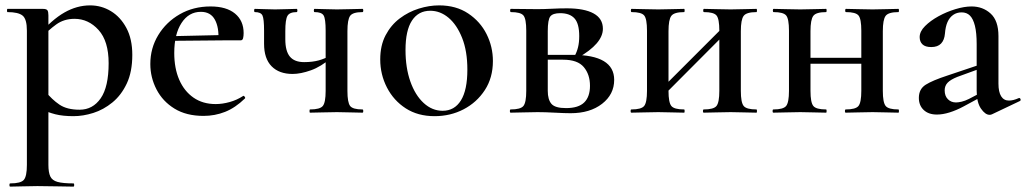

<svg xmlns="http://www.w3.org/2000/svg" viewBox="-20 -419 3816 714"><path d="M18 275Q15 275 15 269Q15 263 18 263Q57 263 68.5 250Q80 237 80 194V-305Q80 -348 64 -361Q48 -374 8 -374Q6 -374 6 -380Q6 -386 8 -386Q26 -386 50.5 -386Q75 -386 98.5 -386Q122 -386 139 -386Q153 -386 156.5 -380.5Q160 -375 160 -362V194Q160 222 167 237Q174 252 194 257.5Q214 263 253 263Q256 263 256 269Q256 275 253 275Q226 275 191.5 274Q157 273 119 273Q91 273 64.5 274Q38 275 18 275ZM253 13Q214 13 186 6Q158 -1 121 -18L149 -79Q173 -49 201 -30Q229 -11 276 -11Q325 -11 354.5 -53.5Q384 -96 384 -184Q384 -266 346.5 -307.5Q309 -349 257 -349Q218 -349 189 -328Q160 -307 132 -277L122 -287Q173 -346 219.5 -372.5Q266 -399 315 -399Q357 -399 392.5 -377.5Q428 -356 450 -315Q472 -274 472 -215Q472 -152 451.5 -108.5Q431 -65 398 -38Q365 -11 327 1Q289 13 253 13Z M737 12Q673 12 629 -15Q585 -42 562 -86.5Q539 -131 539 -181Q539 -240 568.5 -288.5Q598 -337 648.5 -366Q699 -395 763 -395Q822 -395 854 -368.5Q886 -342 886 -296Q886 -285 884 -277Q882 -269 875 -269H792Q795 -317 779 -346Q763 -375 727 -375Q682 -375 655 -333.5Q628 -292 628 -222Q628 -165 646.5 -122.5Q665 -80 699.5 -56Q734 -32 782 -32Q807 -32 834 -39.5Q861 -47 884 -62Q886 -64 889.5 -60Q893 -56 891 -53Q855 -18 817 -3Q779 12 737 12ZM599 -267 598 -284 820 -289V-269Z M1191 -81V-305Q1191 -349 1183.5 -361.5Q1176 -374 1150 -374Q1147 -374 1147 -380Q1147 -386 1150 -386Q1167 -386 1189 -385Q1211 -384 1233 -384Q1258 -384 1283.5 -385Q1309 -386 1328 -386Q1331 -386 1331 -380Q1331 -374 1328 -374Q1292 -374 1282 -360Q1272 -346 1272 -303V-81Q1272 -38 1282 -25Q1292 -12 1328 -12Q1331 -12 1331 -6Q1331 0 1328 0Q1308 0 1283 -1Q1258 -2 1233 -2Q1205 -2 1179 -1Q1153 0 1133 0Q1131 0 1131 -6Q1131 -12 1133 -12Q1170 -12 1180.5 -25Q1191 -38 1191 -81ZM1041 -303Q1041 -294 1041 -287Q1041 -280 1041 -273Q1041 -229 1058 -208.5Q1075 -188 1111 -188Q1142 -188 1165.5 -194.5Q1189 -201 1209 -213L1212 -204Q1174 -171 1136 -157.5Q1098 -144 1068 -144Q1018 -144 990 -172.5Q962 -201 962 -256V-305Q962 -349 956 -361.5Q950 -374 928 -374Q925 -374 925 -380Q925 -386 928 -386Q944 -386 963 -385Q982 -384 1003 -384Q1024 -384 1045.5 -385Q1067 -386 1083 -386Q1086 -386 1086 -380Q1086 -374 1083 -374Q1057 -374 1049 -360Q1041 -346 1041 -303Z M1596 13Q1534 13 1489 -16Q1444 -45 1419 -93.5Q1394 -142 1394 -198Q1394 -250 1414 -288Q1434 -326 1466.5 -350.5Q1499 -375 1537.5 -387Q1576 -399 1613 -399Q1676 -399 1721 -369Q1766 -339 1789.5 -292Q1813 -245 1813 -192Q1813 -130 1783 -84Q1753 -38 1704 -12.5Q1655 13 1596 13ZM1626 -7Q1670 -7 1694 -45.5Q1718 -84 1718 -160Q1718 -229 1698.5 -278Q1679 -327 1648 -353Q1617 -379 1580 -379Q1536 -379 1512 -342.5Q1488 -306 1488 -233Q1488 -167 1506 -116Q1524 -65 1555.5 -36Q1587 -7 1626 -7Z M1979 -385Q2003 -385 2032 -386.5Q2061 -388 2088 -388Q2153 -388 2187.5 -369Q2222 -350 2222 -312Q2222 -257 2129 -204L2117 -211Q2125 -225 2129.5 -243Q2134 -261 2134 -285Q2134 -331 2116.5 -350.5Q2099 -370 2063 -370Q2036 -370 2026.5 -358Q2017 -346 2017 -303V-81Q2017 -49 2030.5 -33Q2044 -17 2085 -17Q2131 -17 2152.5 -38Q2174 -59 2174 -100Q2174 -142 2151 -169.5Q2128 -197 2074 -197H1983L1982 -215H2109Q2264 -215 2264 -122Q2264 -68 2219 -33Q2174 2 2102 2Q2080 2 2043.5 0Q2007 -2 1979 -2Q1952 -2 1926 -1Q1900 0 1879 0Q1876 0 1876 -6Q1876 -12 1879 -12Q1916 -12 1926.5 -25Q1937 -38 1937 -81V-305Q1937 -349 1926.5 -361.5Q1916 -374 1880 -374Q1877 -374 1877 -380Q1877 -386 1880 -386Q1900 -386 1926 -385.5Q1952 -385 1979 -385Z M2424 -40 2408 -57 2679 -328 2695 -312ZM2386 -81V-305Q2386 -349 2375.5 -361.5Q2365 -374 2329 -374Q2326 -374 2326 -380Q2326 -386 2329 -386Q2349 -386 2374.5 -385Q2400 -384 2428 -384Q2454 -384 2479 -385Q2504 -386 2524 -386Q2526 -386 2526 -380Q2526 -374 2524 -374Q2487 -374 2476.5 -360Q2466 -346 2466 -303V-81Q2466 -38 2476.5 -25Q2487 -12 2524 -12Q2526 -12 2526 -6Q2526 0 2524 0Q2503 0 2478.5 -1Q2454 -2 2428 -2Q2400 -2 2374.5 -1Q2349 0 2328 0Q2325 0 2325 -6Q2325 -12 2328 -12Q2365 -12 2375.5 -25Q2386 -38 2386 -81ZM2655 -81V-305Q2655 -349 2644.5 -361.5Q2634 -374 2598 -374Q2595 -374 2595 -380Q2595 -386 2598 -386Q2618 -386 2643.5 -385Q2669 -384 2697 -384Q2723 -384 2748 -385Q2773 -386 2793 -386Q2795 -386 2795 -380Q2795 -374 2793 -374Q2756 -374 2745.5 -360Q2735 -346 2735 -303V-81Q2735 -38 2745.5 -25Q2756 -12 2793 -12Q2795 -12 2795 -6Q2795 0 2793 0Q2772 0 2747.5 -1Q2723 -2 2697 -2Q2669 -2 2643 -1Q2617 0 2597 0Q2594 0 2594 -6Q2594 -12 2597 -12Q2634 -12 2644.5 -25Q2655 -38 2655 -81Z M2953 -182V-204H3222V-182ZM2914 -81V-305Q2914 -349 2903.5 -361.5Q2893 -374 2857 -374Q2854 -374 2854 -380Q2854 -386 2857 -386Q2877 -386 2902.5 -385Q2928 -384 2956 -384Q2982 -384 3007 -385Q3032 -386 3052 -386Q3054 -386 3054 -380Q3054 -374 3052 -374Q3015 -374 3004.5 -360Q2994 -346 2994 -303V-81Q2994 -38 3004.5 -25Q3015 -12 3052 -12Q3054 -12 3054 -6Q3054 0 3052 0Q3031 0 3006.5 -1Q2982 -2 2956 -2Q2928 -2 2902.5 -1Q2877 0 2856 0Q2853 0 2853 -6Q2853 -12 2856 -12Q2893 -12 2903.5 -25Q2914 -38 2914 -81ZM3183 -81V-305Q3183 -349 3172.5 -361.5Q3162 -374 3126 -374Q3123 -374 3123 -380Q3123 -386 3126 -386Q3146 -386 3171.5 -385Q3197 -384 3225 -384Q3251 -384 3276 -385Q3301 -386 3321 -386Q3323 -386 3323 -380Q3323 -374 3321 -374Q3284 -374 3273.5 -360Q3263 -346 3263 -303V-81Q3263 -38 3273.5 -25Q3284 -12 3321 -12Q3323 -12 3323 -6Q3323 0 3321 0Q3300 0 3275.5 -1Q3251 -2 3225 -2Q3197 -2 3171 -1Q3145 0 3125 0Q3122 0 3122 -6Q3122 -12 3125 -12Q3162 -12 3172.5 -25Q3183 -38 3183 -81Z M3669 6Q3665 8 3660 8Q3644 8 3628 -15Q3612 -38 3612 -82V-255Q3612 -297 3605.5 -323Q3599 -349 3587 -361Q3575 -373 3556 -373Q3538 -373 3524.5 -363.5Q3511 -354 3503.5 -337Q3496 -320 3494 -294Q3492 -270 3479.5 -257Q3467 -244 3443 -244Q3421 -244 3410.5 -254Q3400 -264 3400 -281Q3400 -302 3420 -322Q3440 -342 3470 -358.5Q3500 -375 3533 -385Q3566 -395 3593 -395Q3635 -395 3664 -368.5Q3693 -342 3693 -285V-108Q3693 -77 3703 -61Q3713 -45 3732 -45Q3748 -45 3768 -54Q3773 -56 3775 -50.5Q3777 -45 3772 -43ZM3464 7Q3433 7 3415 -10Q3397 -27 3397 -55Q3397 -88 3422.5 -104Q3448 -120 3503 -138L3622 -178L3625 -164L3540 -133Q3515 -123 3504 -111.5Q3493 -100 3493 -83Q3493 -62 3505 -50Q3517 -38 3535 -38Q3544 -38 3556.5 -41Q3569 -44 3583 -51L3648 -85L3650 -70L3563 -23Q3537 -9 3511.5 -1Q3486 7 3464 7Z"/></svg>

Font: Cormorant SemiBold
Style: Regular
Weight: 600
Designer: Christian Thalmann (Catharsis Fonts)
Foundry: Catharsis Fonts
Version: Version 4.000